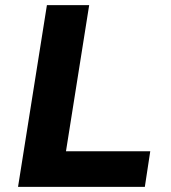

<svg xmlns="http://www.w3.org/2000/svg" viewBox="-20 -725 662 745"><path d="M50 0 162 -705H326L236 -138H563L542 0Z"/></svg>

Font: Nunito Sans 7pt ExtraBold
Style: Italic
Weight: 800
Italic angle: -9°
Designer: Vernon Adams
Foundry: Vernon Adams
Version: Version 3.101;gftools[0.9.27]